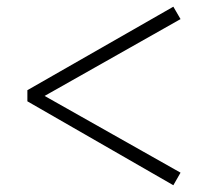

<svg xmlns="http://www.w3.org/2000/svg" viewBox="-20 -644 620 568"><path d="M61 -344.3V-377.2L492.8 -624.2L514.1 -587.5L95.9 -351.1V-369.3L514.1 -133.2L492.8 -96Z"/></svg>

Font: Noto Serif JP
Style: Regular
Weight: 200
Designer: Ryoko NISHIZUKA 西塚涼子 (kana & ideographs); Frank Grießhammer (Latin, Greek & Cyrillic); Wenlong ZHANG 张文龙 (bopomofo); San
Foundry: Adobe
Version: Version 2.001;hotconv 1.1.0;makeotfexe 2.6.0